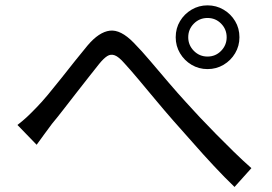

<svg xmlns="http://www.w3.org/2000/svg" viewBox="-20 -734 1040 735"><path d="M46.8 -255.6Q65.7 -270.1 82.5 -285.6Q99.2 -301.2 118.9 -321.7Q139.2 -342.3 163.6 -371.6Q187.9 -400.9 214.7 -434.6Q241.4 -468.4 267.3 -501Q293.2 -533.7 315.4 -560.1Q359 -611.6 400.6 -616.6Q442.1 -621.5 491.6 -570.7Q521.9 -540 556 -499.6Q590.2 -459.1 625.5 -417.9Q660.8 -376.7 692.5 -342.1Q715 -316.9 744.1 -286Q773.3 -255 806.3 -221.5Q839.4 -187.9 873.9 -154.1Q908.4 -120.3 942.4 -90.3L877.8 -18.3Q840.2 -54.3 798.9 -98.6Q757.6 -142.8 718 -188.1Q678.5 -233.3 643.8 -271.7Q611.4 -308.7 576.8 -350.2Q542.3 -391.6 510.7 -429.3Q479.1 -467 455.7 -492.4Q434.6 -516.5 419.4 -522.2Q404.1 -527.9 390.5 -519.3Q376.9 -510.6 359.6 -489.4Q342.3 -467.5 318.9 -438Q295.6 -408.5 270.6 -376.3Q245.6 -344.1 221.9 -313.6Q198.2 -283 178.9 -259.9Q164 -239.6 147.9 -217.9Q131.8 -196.1 120.3 -179.8ZM700.6 -591.3Q700.6 -561.2 722.1 -539.3Q743.7 -517.5 774.4 -517.5Q805.1 -517.5 826.4 -539.3Q847.7 -561.2 847.7 -591.3Q847.7 -622 826.4 -643.6Q805.1 -665.2 774.4 -665.2Q743.7 -665.2 722.1 -643.6Q700.6 -622 700.6 -591.3ZM652.6 -591.3Q652.6 -625.7 669.1 -653.1Q685.6 -680.6 713.3 -697Q741.1 -713.5 774.4 -713.5Q808.1 -713.5 835.9 -697Q863.7 -680.6 880.1 -653.1Q896.6 -625.7 896.6 -591.3Q896.6 -558 880.1 -530.2Q863.7 -502.5 835.9 -486Q808.1 -469.5 774.4 -469.5Q741.1 -469.5 713.3 -486Q685.6 -502.5 669.1 -530.2Q652.6 -558 652.6 -591.3Z"/></svg>

Font: Noto Sans TC Thin
Style: Regular
Weight: 100
Designer: Ryoko NISHIZUKA 西塚涼子 (kana, bopomofo & ideographs); Paul D. Hunt (Latin, Greek & Cyrillic); Sandoll Communications 산돌커뮤니
Foundry: Adobe
Version: Version 2.004-H2;hotconv 1.0.118;makeotfexe 2.5.65603